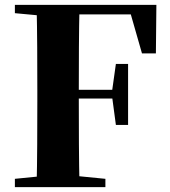

<svg xmlns="http://www.w3.org/2000/svg" viewBox="-20 -767 697 787"><path d="M41 0V-34L202 -50H250L412 -34V0ZM130 0Q132 -86 132.5 -174Q133 -262 133 -351V-395Q133 -484 132.5 -571.5Q132 -659 130 -747H306Q304 -661 303.5 -572Q303 -483 303 -391V-360Q303 -266 303.5 -177Q304 -88 306 0ZM218 -363V-399H469V-363ZM455 -255 440 -367V-398L455 -505H505V-255ZM41 -713V-747H218V-698H202ZM562 -548 505 -747 591 -708H218V-747H621L619 -548Z"/></svg>

Font: Noto Serif JP ExtraLight Black
Style: Regular
Weight: 900
Version: Version 2.003-H1;hotconv 1.1.1;makeotfexe 2.6.0